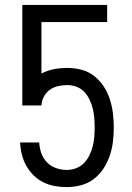

<svg xmlns="http://www.w3.org/2000/svg" viewBox="-20 -755 540 783"><path d="M252 8Q227 8 202.5 3.5Q178 -1 156 -12Q134 -23 116.5 -40.5Q99 -58 87 -79.5Q75 -101 69 -125.5Q63 -150 62 -174H140Q141 -152 148.5 -130.5Q156 -109 171.5 -93Q187 -77 208.5 -69.5Q230 -62 252 -62Q272 -62 290.5 -69Q309 -76 322.5 -90Q336 -104 344.5 -121.5Q353 -139 358 -158Q363 -177 364.5 -196.5Q366 -216 366 -235Q366 -255 364.5 -274Q363 -293 358.5 -311.5Q354 -330 345.5 -348Q337 -366 324 -380Q311 -394 292.5 -401Q274 -408 255 -408Q236 -408 217.5 -404Q199 -400 183.5 -389Q168 -378 159 -361Q150 -344 149 -325H71V-735H417V-665H149V-455Q173 -468 200.5 -473Q228 -478 255 -478Q284 -478 312.5 -470.5Q341 -463 364 -445Q387 -427 403 -402.5Q419 -378 428 -350Q437 -322 440.5 -293Q444 -264 444 -235Q444 -206 440.5 -177Q437 -148 427.5 -120Q418 -92 402 -67.5Q386 -43 362.5 -25Q339 -7 310 0.5Q281 8 252 8Z"/></svg>

Font: Iosevka Term
Style: Regular
Weight: 400
Monospace: yes
Designer: Belleve Invis
Foundry: Belleve Invis
Version: Version 30.0.1